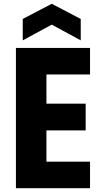

<svg xmlns="http://www.w3.org/2000/svg" viewBox="-20 -993 549 1013"><path d="M455 -600V-740H64V0H455V-140H225V-305H432V-446H225V-600ZM100 -780 253 -863 406 -780V-893L253 -973L100 -893Z"/></svg>

Font: Malmofest
Style: Bold
Weight: 700
Designer: Jonny Pinhorn (Poppins), Kolossal
Version: Version 1.004;Glyphs 3.1.2 (3151)